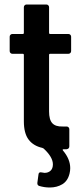

<svg xmlns="http://www.w3.org/2000/svg" viewBox="-20 -662 368 853"><path d="M284 -423H203Q198 -423 198 -418V-167Q198 -130 212.5 -114.5Q227 -99 258 -100H276Q281 -100 284.5 -96.5Q288 -93 288 -88V-12Q288 -1 276 1H262Q259 1 258.5 3Q258 5 260 7Q292 45 292 85Q292 97 289 109Q281 142 257 156.5Q233 171 201 171Q177 171 154 164Q145 161 146 150L151 113Q152 101 165 104Q175 106 178 106Q194 106 204.5 96.5Q215 87 215 68Q215 36 174 -2L168 -5Q128 -14 107 -42Q86 -70 86 -123V-418Q86 -423 81 -423H35Q30 -423 26.5 -426.5Q23 -430 23 -435V-499Q23 -504 26.5 -507.5Q30 -511 35 -511H81Q86 -511 86 -516V-630Q86 -635 89.5 -638.5Q93 -642 98 -642H186Q191 -642 194.5 -638.5Q198 -635 198 -630V-516Q198 -511 203 -511H284Q289 -511 292.5 -507.5Q296 -504 296 -499V-435Q296 -430 292.5 -426.5Q289 -423 284 -423Z"/></svg>

Font: Barlow Semi Condensed SemiBold
Style: Regular
Weight: 600
Width: 4
Designer: Jeremy Tribby
Foundry: Tribby Type
Version: Version 1.408